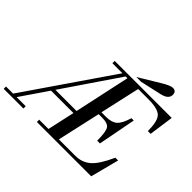

<svg xmlns="http://www.w3.org/2000/svg" viewBox="-310 -1199 1474 1474"><g transform="rotate(45 427.0 -462.0)"><path d="M247 0V-25H348L397 -247H154L2 -25H101V0H-113V-25H-36L447 -729H338V-754H957L929 -553H899Q899 -659 866 -694Q833 -729 728 -729H618L545 -403H594Q655 -403 686 -430Q717 -457 740 -534H765L706 -226H676Q676 -321 658 -349.5Q640 -378 578 -378H540L461 -25H640Q711 -25 762 -68.5Q813 -112 867 -232H897L837 0ZM173 -275H403L501 -729H482ZM769 -823 595 -784H543L715 -888Q775 -924 800 -924Q838 -924 838 -885Q838 -839 769 -823Z"/></g></svg>

Font: Libre Bodoni
Style: Italic
Weight: 400
Italic angle: -13°
Designer: Pablo Impallari, Rodrigo Fuenzalida
Foundry: Pablo Impallari, Rodrigo Fuenzalida
Version: Version 1.001